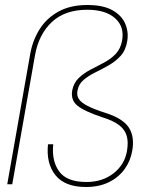

<svg xmlns="http://www.w3.org/2000/svg" viewBox="-20 -737 591 768"><path d="M324 11Q240 11 202 -36Q164 -83 172 -160H193Q186 -94 216.5 -51.5Q247 -9 326 -9Q390 -9 434.5 -44Q479 -79 488 -134Q494 -168 487 -193Q480 -218 457 -236Q434 -254 389 -268Q317 -292 289.5 -314.5Q262 -337 269 -376Q275 -406 295 -425Q315 -444 341.5 -458Q368 -472 395 -486Q422 -500 442 -520.5Q462 -541 468 -573Q479 -629 441 -663.5Q403 -698 329 -698Q240 -698 187.5 -649Q135 -600 120 -516L29 0H9L101 -522Q111 -577 139 -621Q167 -665 214.5 -691Q262 -717 329 -717Q392 -717 429 -696.5Q466 -676 480.5 -643Q495 -610 489 -573Q483 -536 462.5 -513.5Q442 -491 414.5 -475.5Q387 -460 360.5 -447Q334 -434 314.5 -417.5Q295 -401 290 -375Q286 -356 295 -341.5Q304 -327 330 -313.5Q356 -300 403 -285Q472 -263 495.5 -226.5Q519 -190 509 -134Q502 -93 478 -60Q454 -27 415 -8Q376 11 324 11Z"/></svg>

Font: DM Sans 36pt Thin
Style: Italic
Weight: 250
Italic angle: -10°
Designer: Colophon Foundry, Jonny Pinhorn
Foundry: Colophon Foundry
Version: Version 4.004;gftools[0.9.30]